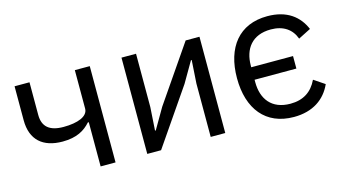

<svg xmlns="http://www.w3.org/2000/svg" viewBox="-66 -755 1770 994"><g transform="rotate(-15 818.5 -258.0)"><path d="M373 0H453V-516H373V-310C373 -268 317 -247 241 -247C166 -247 130 -278 130 -341V-516H50V-334C50 -228 112 -175 217 -175C293 -175 336 -201 368 -237H373Z M623 0H697L903 -300L967 -410H971L963 -286V0H1041V-516H967L761 -216L697 -106H693L701 -230V-516H623Z M1407 12C1509 12 1576 -36 1609 -110L1551 -149C1523 -90 1476 -59 1407 -59C1306 -59 1259 -124 1259 -214V-227H1483V-294H1259V-302C1259 -392 1306 -457 1407 -457C1474 -457 1518 -426 1537 -373L1604 -407C1574 -478 1513 -528 1407 -528C1256 -528 1173 -423 1173 -258C1173 -93 1256 12 1407 12Z"/></g></svg>

Font: LVC Sans
Style: Regular
Weight: 400
Designer: Mike Abbink, Paul van der Laan, Pieter van Rosmalen
Foundry: Bold Monday
Version: Version 3.0